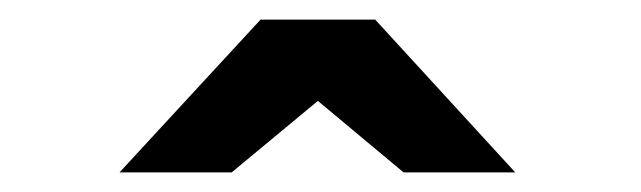

<svg xmlns="http://www.w3.org/2000/svg" viewBox="-20 -941 654 196"><path d="M102 -765 246 -921H363L506 -765H392L304.5 -838L216.5 -765Z"/></svg>

Font: Undotted
Style: Bold
Weight: 700
Designer: Delve Withrington, Dave Bailey, Thomas Jockin
Foundry: Delve Fonts LLC
Version: Version 4.000